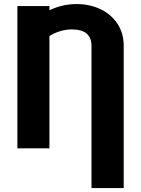

<svg xmlns="http://www.w3.org/2000/svg" viewBox="-20 -737 700 954"><path d="M434.6 197.3V-508.8Q434.6 -590.8 336.9 -590.8Q279.8 -590.8 225.6 -558.1V0H66.4V-707H225.6V-686Q289.6 -716.8 360.4 -716.8Q426.3 -716.8 479.7 -691.2Q533.2 -665.5 564 -618.4Q594.7 -571.3 594.7 -508.8V197.3Z"/></svg>

Font: Pretendard Std ExtraBold
Style: Regular
Weight: 800
Designer: Base glyphs from Inter by Rasmus Andersson; Hangeul glyphs from Noto Sans CJK(Source Han Sans) by Jang Soo-young and Kan
Foundry: Kil Hyung-jin
Version: Version 1.309